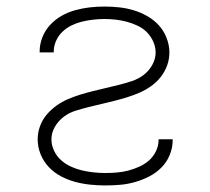

<svg xmlns="http://www.w3.org/2000/svg" viewBox="-20 -558 640 586"><path d="M301 8Q278 8 254.5 5.5Q231 3 209 -3Q187 -9 166 -20Q145 -31 129 -48Q113 -65 104 -87Q95 -109 95 -133Q95 -153 102 -172.5Q109 -192 122 -207.5Q135 -223 151.5 -235Q168 -247 186.5 -255Q205 -263 224.5 -269Q244 -275 264 -280Q284 -285 303.5 -289.5Q323 -294 343 -299Q363 -304 382.5 -310.5Q402 -317 418 -329Q434 -341 444.5 -359.5Q455 -378 455 -398Q455 -415 447.5 -431.5Q440 -448 428 -460Q416 -472 400 -479.5Q384 -487 367.5 -491.5Q351 -496 333.5 -498Q316 -500 299 -500Q282 -500 264.5 -498Q247 -496 230.5 -492Q214 -488 198.5 -480.5Q183 -473 170.5 -461Q158 -449 151 -433Q144 -417 144 -400Q144 -399 144 -399Q144 -399 144 -398H101Q101 -399 101 -399.5Q101 -400 101 -401Q101 -423 109.5 -444.5Q118 -466 133.5 -482.5Q149 -499 168.5 -510Q188 -521 210 -527Q232 -533 254 -535.5Q276 -538 299 -538Q322 -538 344.5 -535.5Q367 -533 388.5 -526.5Q410 -520 430 -508.5Q450 -497 465 -480.5Q480 -464 488.5 -442Q497 -420 497 -398Q497 -377 490 -358Q483 -339 470.5 -323Q458 -307 441 -295Q424 -283 405.5 -275Q387 -267 367.5 -261Q348 -255 328.5 -250Q309 -245 289 -240.5Q269 -236 249.5 -231Q230 -226 210.5 -220Q191 -214 174.5 -201.5Q158 -189 147.5 -171Q137 -153 137 -132Q137 -115 145 -98Q153 -81 166.5 -69Q180 -57 196.5 -49.5Q213 -42 230 -38Q247 -34 265 -32Q283 -30 301 -30Q319 -30 337 -31.5Q355 -33 372 -37.5Q389 -42 405.5 -49.5Q422 -57 435 -68.5Q448 -80 456 -96.5Q464 -113 464 -131Q464 -132 464 -132Q464 -132 464 -133H507Q507 -132 507 -131.5Q507 -131 507 -130Q507 -107 498 -85Q489 -63 472.5 -46.5Q456 -30 435.5 -19.5Q415 -9 392.5 -2.5Q370 4 347 6Q324 8 301 8Z"/></svg>

Font: Iosevka Curly XLtEx
Style: Regular
Weight: 200
Width: 7
Monospace: yes
Designer: Belleve Invis
Foundry: Belleve Invis
Version: Version 11.1.0; ttfautohint (v1.8.3)